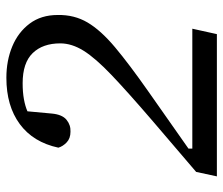

<svg xmlns="http://www.w3.org/2000/svg" viewBox="-69 -631 700 602"><g transform="rotate(-90 281.0 -330.0)"><path d="M29 0 43 -65 201 -200Q293 -279 346.5 -330Q400 -381 423 -418Q446 -455 446 -491Q446 -546 415.5 -577.5Q385 -609 321 -609Q293 -609 271 -605Q249 -601 233 -594L226 -518Q223 -485 206.5 -471.5Q190 -458 169 -459Q148 -459 135.5 -471Q123 -483 119 -497Q136 -576 193 -618Q250 -660 338 -660Q392 -660 436.5 -641.5Q481 -623 508 -587Q535 -551 535 -499Q536 -447 511.5 -405.5Q487 -364 434 -319.5Q381 -275 294 -214L116 -89V-77H492L475 0Z"/></g></svg>

Font: Source Serif 4 Caption
Style: Italic
Weight: 400
Italic angle: -12°
Designer: Frank Grießhammer
Foundry: Adobe Systems Incorporated
Version: Version 4.004;hotconv 1.0.117;makeotfexe 2.5.65602